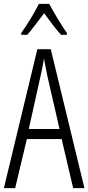

<svg xmlns="http://www.w3.org/2000/svg" viewBox="-20 -967 454 987"><path d="M233 -947H180C158 -903 118 -837 89 -797V-788H120C145 -816 179 -863 207 -899C235 -861 266 -818 294 -788H324V-797C302 -828 257 -901 233 -947ZM356 0H414L241 -714H172L0 0H58L118 -252H297ZM224 -574 286 -304H128L188 -574C196 -609 202 -637 206 -667C211 -637 217 -609 224 -574Z"/></svg>

Font: Noto Sans Myanmar UI ExtraCondensed Light
Style: Regular
Weight: 300
Width: 2
Designer: Monotype Design Team
Foundry: Monotype Imaging Inc.
Version: Version 2.103